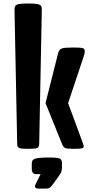

<svg xmlns="http://www.w3.org/2000/svg" viewBox="-20 -862 531 1112"><path d="M143.1 0Q102.1 0 91.1 -4.9Q80.1 -9.8 79.6 -27.8L64 -806.2Q64 -820.3 68.8 -827.9Q73.7 -835.4 90.8 -838.6Q107.9 -841.8 143.1 -841.8Q178.7 -841.8 195.6 -838.6Q212.4 -835.4 217.5 -827.9Q222.7 -820.3 222.2 -806.2L207 -27.8Q206.5 -9.8 195.3 -4.9Q184.1 0 143.1 0ZM405.8 0Q367.7 0 357.2 -4.9Q346.7 -9.8 339.4 -27.8L243.7 -264.6L316.9 -555.2Q322.3 -575.2 337.4 -581.1Q352.5 -586.9 402.8 -586.9Q448.2 -586.9 459.7 -583Q471.2 -579.1 471.2 -563Q471.2 -557.6 469.2 -550.5Q467.3 -543.5 464.4 -534.2L374.5 -264.6L456.5 -42.5Q464.8 -20 464.8 -15.6Q464.8 -5.9 454.3 -2.9Q443.8 0 405.8 0ZM204.6 230.5Q195.3 230.5 189 227.3Q182.6 224.1 182.6 218.3Q182.6 210.9 186.8 203.4Q190.9 195.8 195.3 186.5L215.3 146.5H189.9Q175.3 146.5 169.7 138.2Q164.1 129.9 164.1 119.6V82Q164.1 63.5 184.3 56.9Q204.6 50.3 266.1 50.3Q314 50.3 326.4 56.4Q338.9 62.5 338.9 82V105.5Q338.9 116.2 336.7 127.4Q334.5 138.7 324.2 152.8L285.2 207Q274.9 221.2 266.8 225.8Q258.8 230.5 244.6 230.5Z"/></svg>

Font: Denk One
Style: Regular
Weight: 400
Designer: Irina Smirnova, Eben Sorkin
Foundry: Sorkin Type Co.f
Version: Version 1.004; ttfautohint (v1.8.4.7-5d5b);gftools[0.9.23]